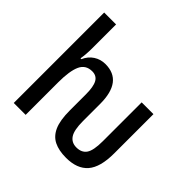

<svg xmlns="http://www.w3.org/2000/svg" viewBox="-189 -945 1141 1141"><g transform="rotate(45 381.0 -374.5)"><path d="M515 11Q454 11 413.5 -9Q373 -29 352.5 -75.5Q332 -122 332 -204V-339Q332 -404 315.5 -433.5Q299 -463 262 -463Q208 -463 186.5 -416Q165 -369 165 -273V0H65V-760H165V-558Q165 -511 158 -468H165Q182 -507 214.5 -528Q247 -549 287 -549Q432 -549 432 -359V-215Q432 -139 453 -107.5Q474 -76 515 -76Q559 -76 579.5 -106Q600 -136 600 -214V-540H699V-210Q699 -94 653.5 -41.5Q608 11 515 11Z"/></g></svg>

Font: Avrile Sans Condensed Medium
Style: Regular
Weight: 500
Width: 3
Designer: Monotype Design Team
Foundry: Monotype Imaging Inc.
Version: Version 2.001;September 10, 2019;FontCreator 11.5.0.2425 64-